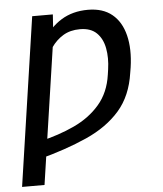

<svg xmlns="http://www.w3.org/2000/svg" viewBox="-53 -600 722 850"><g transform="rotate(-5 307.5 -175.0)"><path d="M206.1 -444.3 110.4 203.1H10.7L121.1 -545.9H212.9ZM164.1 -333 110.8 -293.9Q131.3 -375 165.8 -432.9Q200.2 -490.7 250.7 -521.7Q301.3 -552.7 368.7 -552.7Q435.5 -552.7 476.3 -519Q517.1 -485.4 532.2 -424.3Q547.4 -363.3 535.6 -282.2L531.7 -258.8Q517.1 -157.2 460.7 -92.5Q404.3 -27.8 311.5 13.7Q218.8 55.2 94.7 87.9L107.4 8.8Q192.4 -10.7 261.5 -43Q330.6 -75.2 375.7 -127.7Q420.9 -180.2 432.1 -258.8L435.5 -282.2Q442.9 -333 434.8 -376Q426.8 -418.9 400.4 -444.6Q374 -470.2 326.2 -470.2Q283.2 -470.2 251.7 -451.2Q220.2 -432.1 198.7 -400.6Q177.2 -369.1 164.1 -333Z"/></g></svg>

Font: Inter 24pt
Style: Italic
Weight: 400
Italic angle: -9.3988°
Designer: Rasmus Andersson
Foundry: rsms
Version: Version 4.001;git-66647c0bb